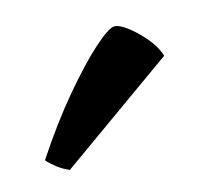

<svg xmlns="http://www.w3.org/2000/svg" viewBox="-46 -808 309 293"><g transform="rotate(-15 108.5 -662.0)"><path d="M33 -565Q23 -569 14 -576Q5 -583 0 -589Q33 -639 65 -677Q97 -715 121.5 -737Q146 -759 155 -759Q163 -759 176 -749Q189 -739 201 -724.5Q213 -710 217 -696Z"/></g></svg>

Font: Texturina 12pt Medium
Style: Regular
Weight: 500
Designer: Guillermo Torres Carreño
Foundry: Omnibus-Type
Version: Version 1.002